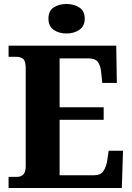

<svg xmlns="http://www.w3.org/2000/svg" viewBox="-20 -943 663 963"><path d="M23 0V-56H66Q86 -56 97.5 -68.5Q109 -81 109 -110V-599Q109 -638 95.5 -648Q82 -658 65 -658H23V-714H563L566 -527H493L488 -575Q485 -613 471.5 -631.5Q458 -650 425 -650H279V-405H500V-342H279V-64H453Q484 -64 498.5 -85Q513 -106 518 -139L525 -187H597L591 0ZM314 -775Q275 -775 249 -793.5Q223 -812 223 -849Q223 -888 249 -905.5Q275 -923 314 -923Q351 -923 378 -905.5Q405 -888 405 -849Q405 -812 378 -793.5Q351 -775 314 -775Z"/></svg>

Font: Noto Serif Thai SemiCondensed ExtraBold
Style: Regular
Weight: 800
Width: 4
Designer: Monotype Design Team
Foundry: Monotype Imaging Inc.
Version: Version 2.002; ttfautohint (v1.8.4.7-5d5b)